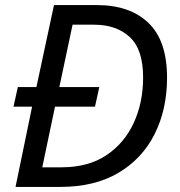

<svg xmlns="http://www.w3.org/2000/svg" viewBox="-20 -734 707 754"><path d="M41 0 106 -315H33L50 -392H123L192 -714H361Q490 -714 563 -644Q636 -574 636 -429Q636 -305 587.5 -208Q539 -111 445.5 -55.5Q352 0 217 0ZM146 -77H222Q326 -77 397 -124Q468 -171 505 -251Q542 -331 542 -430Q542 -540 489.5 -588.5Q437 -637 350 -637H265L213 -392H370L353 -315H196Z"/></svg>

Font: Noto IKEA Latin
Style: Italic
Weight: 400
Italic angle: -12°
Designer: Monotype Design Team
Foundry: Monotype Imaging Inc.
Version: Version 1.0